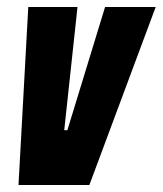

<svg xmlns="http://www.w3.org/2000/svg" viewBox="-20 -530 466 550"><path d="M33 0 61 -510H202L164 -157H173L281 -510H426L236 0Z"/></svg>

Font: Saira Condensed Black
Style: Italic
Weight: 900
Width: 3
Italic angle: -12°
Designer: Hector Gatti with collaboration of the Omnibus-Type team
Foundry: Omnibus-Type
Version: Version 1.101